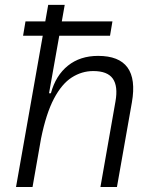

<svg xmlns="http://www.w3.org/2000/svg" viewBox="-20 -752 626 772"><path d="M383.8 0 444.3 -344.2Q455.1 -405.3 433.6 -435.8Q412.1 -466.3 355 -466.3Q309.1 -466.3 268.8 -440.7Q228.5 -415 197 -355.5Q165.5 -295.9 145 -194.8L110.8 0H44.4L151.9 -608.4H72.8L82.5 -666H162.1L173.8 -732.4H240.2L228.5 -666H432.1L422.4 -608.4H218.3L177.2 -377H184.6Q204.1 -448.7 253.2 -488Q302.2 -527.3 374.5 -527.3Q543 -527.3 510.3 -340.3L450.2 0Z"/></svg>

Font: Cascadia Code Light
Style: Italic
Weight: 300
Italic angle: -10°
Monospace: yes
Designer: Aaron Bell
Foundry: Saja Typeworks
Version: Version 2404.023; ttfautohint (v1.8.4)